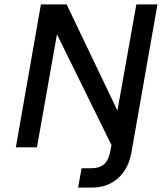

<svg xmlns="http://www.w3.org/2000/svg" viewBox="-20 -670 736 873"><path d="M600 -650H696L578 21Q565 97 517 140Q469 183 397 183H335L351 95H395Q433 95 454 76Q475 57 482 15L487 -10L239 -514L148 0H52L166 -650H283L514 -167Z"/></svg>

Font: Overused Grotesk Medium
Style: Italic
Weight: 500
Italic angle: -10°
Version: Version 0.003